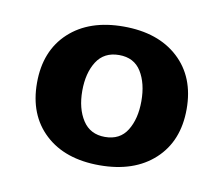

<svg xmlns="http://www.w3.org/2000/svg" viewBox="-46 -720 473 406"><g transform="rotate(10 190.5 -517.0)"><path d="M189.9 -368.2Q115.7 -368.2 72.8 -408.2Q29.8 -448.2 29.8 -517.1Q29.8 -585.9 73 -626Q116.2 -666 189.9 -666Q264.2 -666 307.6 -626Q351.1 -585.9 351.1 -517.1Q351.1 -448.2 307.6 -408.2Q264.2 -368.2 189.9 -368.2ZM190.9 -429.2Q223.1 -429.2 238.5 -454.1Q253.9 -479 253.9 -517.1Q253.9 -555.2 238.5 -580.1Q223.1 -605 190.9 -605Q158.7 -605 142.8 -580.1Q127 -555.2 127 -517.1Q127 -479 143.1 -454.1Q159.2 -429.2 190.9 -429.2Z"/></g></svg>

Font: Sura
Style: Bold
Weight: 700
Designer: Carolina Giovagnoli
Foundry: Huerta Tipografica
Version: Version 1.002;PS 001.002;hotconv 1.0.70;makeotf.lib2.5.58329